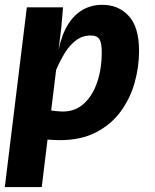

<svg xmlns="http://www.w3.org/2000/svg" viewBox="-25 -576 645 798"><path d="M223.5 6.5Q198.5 6.5 160.5 3.2Q122.5 0 85.5 -5.5Q48.5 -11 26.5 -18L137 -128Q149 -123.5 168 -120Q187 -116.5 206 -114.5Q225 -112.5 236 -112.5Q288.5 -112.5 324.8 -146.2Q361 -180 379.5 -236Q398 -292 398 -357.5Q398 -397.5 388.2 -413Q378.5 -428.5 352 -428.5Q318 -428.5 291.5 -408.8Q265 -389 244.5 -356Q224 -323 207.5 -283.5L197 -320L218.5 -369Q231.5 -432 257.2 -473.5Q283 -515 319.2 -535.5Q355.5 -556 400.5 -556Q468 -556 510.5 -509.2Q553 -462.5 553 -364.5Q553 -298 534.5 -232.2Q516 -166.5 476.5 -112.5Q437 -58.5 374.2 -26Q311.5 6.5 223.5 6.5ZM-5 201.5 86.5 -545.5H237L229.5 -459L191 -144L179 -47.5L173 0.5L148.5 201.5Z"/></svg>

Font: Spline Sans Mono
Style: Italic
Weight: 400
Italic angle: -4°
Monospace: yes
Designer: Eben Sorkin, Mirko Velimirovic
Foundry: Sorkin Type
Version: Version 1.004